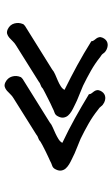

<svg xmlns="http://www.w3.org/2000/svg" viewBox="159 -758 502 860"><g transform="rotate(-90 410.0 -328.0)"><path d="M218.8 -217.8Q216.8 -218.8 207 -222.7Q197.3 -226.6 185.5 -231.4Q173.8 -236.3 164.1 -240.2Q154.3 -244.1 152.3 -245.1Q150.4 -246.1 140.1 -251Q129.9 -255.9 126 -257.8Q115.2 -262.7 104 -269.5Q92.8 -276.4 85.4 -284.7Q78.1 -293 76.2 -304.2Q74.2 -315.4 81.1 -329.1Q86.9 -341.8 97.7 -345.2Q108.4 -348.6 121.1 -355.5Q126 -357.4 138.2 -363.3Q150.4 -369.1 163.6 -375.5Q176.8 -381.8 188.5 -388.2Q200.2 -394.5 205.1 -397.5Q212.9 -405.3 221.7 -407.7Q230.5 -410.2 238.3 -417L400.4 -518.6Q410.2 -524.4 418 -532.7Q425.8 -541 433.6 -547.9Q441.4 -554.7 450.7 -557.6Q460 -560.5 471.7 -554.7Q491.2 -544.9 497.1 -525.4Q502.9 -505.9 495.1 -487.3Q495.1 -485.4 491.7 -482.4Q488.3 -479.5 486.3 -477.5L292 -356.4Q283.2 -348.6 269.5 -342.8Q255.9 -336.9 242.2 -330.6Q228.5 -324.2 216.8 -316.9Q205.1 -309.6 200.2 -299.8Q257.8 -272.5 310.5 -243.2Q363.3 -213.9 418 -180.7Q418 -173.8 422.4 -168.5Q426.8 -163.1 430.7 -157.7Q434.6 -152.3 436 -145.5Q437.5 -138.7 433.6 -129.9Q425.8 -113.3 411.6 -108.9Q397.5 -104.5 380.9 -112.3Q369.1 -118.2 363.8 -126Q358.4 -133.8 347.7 -140.6Q318.4 -164.1 285.6 -182.6Q252.9 -201.2 218.8 -217.8ZM456.1 -207Q454.1 -208 444.3 -211.9Q434.6 -215.8 422.9 -220.7Q411.1 -225.6 401.4 -229.5Q391.6 -233.4 389.6 -234.4Q387.7 -235.4 377.4 -240.2Q367.2 -245.1 363.3 -247.1Q352.5 -252 341.3 -258.8Q330.1 -265.6 322.8 -273.9Q315.4 -282.2 313.5 -293.5Q311.5 -304.7 318.4 -318.4Q324.2 -331.1 335 -334.5Q345.7 -337.9 358.4 -344.7Q363.3 -346.7 375.5 -352.5Q387.7 -358.4 400.9 -365.2Q414.1 -372.1 425.8 -377.9Q437.5 -383.8 442.4 -386.7Q450.2 -394.5 459 -397Q467.8 -399.4 475.6 -406.2L637.7 -507.8Q647.5 -513.7 655.3 -522Q663.1 -530.3 670.9 -537.1Q678.7 -543.9 688 -546.9Q697.3 -549.8 710 -543.9Q729.5 -534.2 734.9 -514.6Q740.2 -495.1 732.4 -476.6Q732.4 -474.6 729 -471.7Q725.6 -468.8 723.6 -466.8L529.3 -345.7Q520.5 -337.9 506.8 -332Q493.2 -326.2 479.5 -320.3Q465.8 -314.5 454.1 -307.1Q442.4 -299.8 437.5 -290Q495.1 -261.7 547.9 -232.9Q600.6 -204.1 655.3 -169.9Q655.3 -163.1 659.7 -157.7Q664.1 -152.3 668 -147Q671.9 -141.6 673.3 -134.8Q674.8 -127.9 670.9 -119.1Q663.1 -102.5 648.9 -98.1Q634.8 -93.8 618.2 -101.6Q606.4 -107.4 601.1 -115.7Q595.7 -124 585 -129.9Q555.7 -153.3 522.9 -171.9Q490.2 -190.4 456.1 -207Z"/></g></svg>

Font: Covered By Your Grace
Style: Regular
Weight: 400
Designer: Kimberly Geswein
Foundry: Kimberly Geswein
Version: Version 1.0